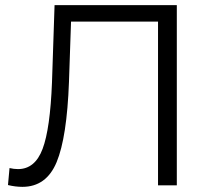

<svg xmlns="http://www.w3.org/2000/svg" viewBox="-20 -720 825 746"><path d="M192 -700H667V0H594V-636H256L248 -402Q240 -186 200 -90Q160 6 67 6Q40 6 11 -1L17 -67Q34 -63 50 -63Q116 -63 145.5 -141.5Q175 -220 182 -400Z"/></svg>

Font: mBank
Style: Regular
Weight: 400
Designer: Julieta Ulanovsky
Foundry: Julieta Ulanovsky
Version: Version 7.200;PS 007.200;hotconv 1.0.88;makeotf.lib2.5.64775